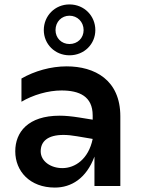

<svg xmlns="http://www.w3.org/2000/svg" viewBox="-20 -841 640 868"><path d="M407 0H524V-315C524 -480 408 -541 281 -541C210 -541 136 -520 77 -486V-381C129 -412 198 -432 258 -432C338 -432 399 -406 399 -319V-300L337 -310C305 -315 276 -318 250 -318C106 -318 49 -243 49 -157C49 -67 115 7 228 7C302 7 370 -34 407 -133ZM294 -591C361 -591 411 -642 411 -705C411 -769 361 -821 294 -821C228 -821 178 -769 178 -705C178 -642 228 -591 294 -591ZM294 -642C258 -642 231 -669 231 -705C231 -743 259 -770 294 -770C330 -770 358 -742 358 -705C358 -669 331 -642 294 -642ZM164 -157C164 -202 196 -231 267 -231C285 -231 305 -229 328 -225L399 -213C380 -121 319 -81 262 -81C209 -81 164 -112 164 -157Z"/></svg>

Font: Chess Sans SemiBold
Style: Regular
Weight: 600
Designer: Wolf Bōese
Foundry: Wolf Bōese
Version: Version 7.223;Glyphs 3.3 (3306)